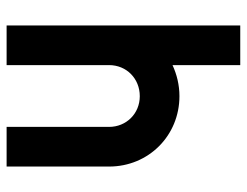

<svg xmlns="http://www.w3.org/2000/svg" viewBox="-103 -643 747 581"><g transform="rotate(90 270.5 -352.5)"><path d="M57 -706V1H177V-309C177 -362 218 -402 271 -402C324 -402 364 -361 364 -309V1H484V-309C484 -429 390 -522 271 -522C237 -522 205 -514 177 -501V-706Z"/></g></svg>

Font: Lineal
Style: Bold
Weight: 700
Designer: Created by Frank Adebiaye with contributions from Anton Moglia & Ariel Martín Pérez
Created by Frank ADEBIAYE with FontF
Foundry: Velvetyne Type Foundry
Version: Version 2.000;Glyphs 3.2 (3227)